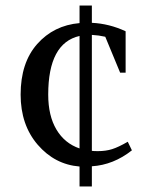

<svg xmlns="http://www.w3.org/2000/svg" viewBox="-20 -655 556 700"><path d="M270 24.9V-47.9Q179.7 -55.2 117.4 -127.4Q55.2 -199.7 55.2 -310.1Q55.2 -426.3 115.5 -494.4Q175.8 -562.5 270 -570.8V-634.8H314.9V-571.8Q378.4 -568.8 438 -541V-390.1H418L363.8 -521Q340.3 -526.4 314.9 -527.8V-105Q321.8 -104 336.9 -104Q365.7 -104 388.9 -111.3Q412.1 -118.7 445.8 -138.2L460.9 -106.9Q393.6 -53.7 314.9 -48.8V24.9ZM155.8 -310.1Q155.8 -232.9 185.8 -182.6Q215.8 -132.3 270 -113.8V-523.9Q155.8 -498 155.8 -310.1Z"/></svg>

Font: Amethysta
Style: Regular
Weight: 400
Designer: Konstantin Vinogradov, Alexei Vanyashin
Foundry: Cyreal (www.cyreal.org)
Version: Version 1.003